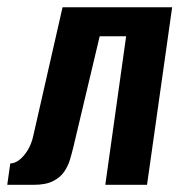

<svg xmlns="http://www.w3.org/2000/svg" viewBox="-42 -515 502 535"><path d="M-21.8 0 -13.4 -59.6Q-0.7 -59.6 12.2 -69.7Q25 -79.7 35.4 -96.9Q45.8 -114.1 50.5 -135.6L132.3 -494.7H437.7L367.7 0H251.4L309.5 -414H235.8L162.5 -105.5Q158.8 -90 153.4 -71.6Q148.1 -53.2 137.2 -37Q126.3 -20.7 106 -10.4Q85.7 0 51.3 0Z"/></svg>

Font: Alumni Sans SC Thin
Style: Italic
Weight: 100
Italic angle: -8°
Designer: Robert E. Leuschke
Foundry: Robert E. Leuschke
Version: Version 1.016